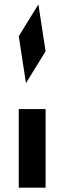

<svg xmlns="http://www.w3.org/2000/svg" viewBox="-20 -780 296 880"><path d="M99 -399 189 -545 156 -760 66 -614ZM66 80H189V-280H66Z"/></svg>

Font: Vanilla Cream
Style: Bold
Weight: 700
Designer: Jeremy Tribby, Jinavaṁso
Foundry: Tribby Type
Version: Version 1.422;Glyphs 3.1.2 (3151)